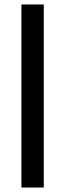

<svg xmlns="http://www.w3.org/2000/svg" viewBox="-20 -740 292 860"><path d="M76 100V-720H176V100Z"/></svg>

Font: DM Sans 9pt Medium
Style: Regular
Weight: 500
Version: Version 4.004;gftools[0.9.30]